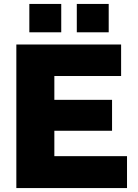

<svg xmlns="http://www.w3.org/2000/svg" viewBox="-20 -955 702 975"><path d="M63 0V-729H595V-569H256V-448H549V-291H256V-162H625V0ZM129 -791V-935H291V-791ZM370 -791V-935H532V-791Z"/></svg>

Font: BDO Grotesk Black
Style: Regular
Weight: 900
Designer: Deni Anggara
Foundry: Lokal Container
Version: Version 2.000